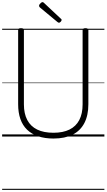

<svg xmlns="http://www.w3.org/2000/svg" viewBox="-20 -1279 998 1799"><path d="M481 19Q400 19 338 -2Q276 -23 234 -63.5Q192 -104 171 -164Q150 -224 150 -303V-996Q150 -1006 156 -1010.5Q162 -1015 176 -1015Q191 -1015 197.5 -1010.5Q204 -1006 204 -996V-301Q204 -214 235.5 -154.5Q267 -95 328.5 -65Q390 -35 481 -35Q570 -35 631 -65Q692 -95 723 -154.5Q754 -214 754 -301V-996Q754 -1006 760.5 -1010.5Q767 -1015 781 -1015Q808 -1015 808 -996V-303Q808 -198 770.5 -126Q733 -54 660.5 -17.5Q588 19 481 19ZM532 -1066Q529 -1066 526 -1068Q523 -1070 518 -1073L353 -1210Q349 -1215 347.5 -1218Q346 -1221 346 -1225Q346 -1232 351.5 -1239.5Q357 -1247 364.5 -1253Q372 -1259 379 -1259Q384 -1259 387 -1256Q390 -1253 394 -1250L551 -1103Q556 -1100 556.5 -1096.5Q557 -1093 557 -1091Q557 -1084 548.5 -1075Q540 -1066 532 -1066ZM0 490H958V500H0ZM0 -20H958V0H0ZM0 -505H958V-500H0ZM0 -1010H958V-1000H0Z"/></svg>

Font: Playwrite ES Guides
Style: Regular
Weight: 400
Designer: Veronika Burian, José Scaglione
Foundry: TypeTogether
Version: Version 1.003